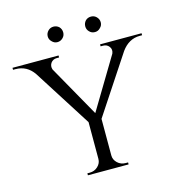

<svg xmlns="http://www.w3.org/2000/svg" viewBox="-114 -838 869 934"><g transform="rotate(-15 320.0 -371.0)"><path d="M212 -676Q200 -687 200 -703Q200 -719 212 -731Q223 -742 239 -742Q255 -742 267 -731Q278 -719 278 -703Q278 -687 267 -676Q255 -664 239 -664Q223 -664 212 -676ZM400 -676Q389 -687 389 -703Q389 -719 400 -731Q411 -742 428 -742Q444 -742 455 -731Q467 -719 467 -703Q467 -687 455 -676Q444 -664 428 -664Q411 -664 400 -676ZM645 -600V-590H633Q578 -590 541 -539L349 -248V-64Q349 -42 366 -26Q383 -10 407 -10H419V0H214V-10H226Q250 -10 267 -26Q284 -42 284 -64V-249L99 -540Q65 -590 7 -590H-5V-600H227V-590H215Q196 -590 185 -575Q175 -560 181 -542L327 -283L482 -541Q490 -560 479 -575Q468 -590 448 -590H436V-600Z"/></g></svg>

Font: Cinzel(RUS BY LYAJKA)
Style: Regular
Weight: 400
Designer: Natanael Gama
Version: Version 1.001;PS 001.001;hotconv 1.0.56;makeotf.lib2.0.21325